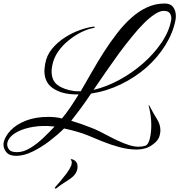

<svg xmlns="http://www.w3.org/2000/svg" viewBox="-87 -743 1022 1094"><path d="M5 145Q-33 145 -50 125Q-67 105 -67 82Q-67 78 -67 74.5Q-67 71 -66 68Q-58 33 -26 -0.5Q6 -34 60.5 -55.5Q115 -77 188 -77Q207 -77 227 -75Q247 -73 266 -68Q290 -96 313.5 -131Q337 -166 361 -205H342Q333 -205 323 -206Q254 -211 210 -243.5Q166 -276 166 -340Q166 -349 167.5 -358Q169 -367 170 -377Q178 -427 209.5 -465Q241 -503 283.5 -530Q326 -557 369 -572Q412 -587 443 -591H448Q453 -591 453 -588Q453 -584 443 -583Q414 -578 378 -560.5Q342 -543 306.5 -515Q271 -487 244.5 -449.5Q218 -412 210 -366Q207 -350 207 -336Q207 -283 242.5 -257.5Q278 -232 337 -224Q345 -223 354 -223H373L437 -334Q470 -392 505.5 -447.5Q541 -503 580 -553Q618 -603 661 -641Q703 -679 750.5 -701Q798 -723 851 -723Q885 -723 900 -702Q915 -681 915 -652Q915 -647 914.5 -641Q914 -635 913 -629Q899 -556 855.5 -486Q812 -416 748 -359Q683 -302 601.5 -262.5Q520 -223 432 -210Q400 -162 371 -123Q342 -84 319 -55Q349 -46 378.5 -35.5Q408 -25 436 -14Q455 -7 482 6.5Q509 20 537 35Q565 50 588 60Q618 74 647.5 83.5Q677 93 704 93Q724 93 742 87Q759 80 767 45.5Q775 11 775 -30Q775 -58 771 -87Q767 -116 760 -141Q759 -144 761 -144Q763 -143 769 -132Q788 -95 807.5 -64.5Q827 -34 827 1Q827 8 825.5 16Q824 24 822 32Q815 56 790 75.5Q765 95 745 101Q718 109 690 109Q644 109 592.5 95Q541 81 494.5 62Q448 43 415 29Q389 18 352.5 7.5Q316 -3 278 -11Q243 24 196 60Q149 96 99 120.5Q49 145 5 145ZM446 -231Q517 -247 590.5 -286.5Q664 -326 726 -380Q788 -434 832 -498Q876 -562 888 -627Q889 -630 889 -633.5Q889 -637 889 -640Q889 -657 879.5 -669Q870 -681 846 -681Q825 -681 798 -664Q768 -645 734.5 -612Q701 -579 665 -534Q628 -489 591 -439Q554 -388 517 -334.5Q480 -281 446 -231ZM10 124Q47 124 86 100Q125 76 160.5 42Q196 8 224 -22Q203 -23 185 -25Q130 -27 80.5 -16Q31 -5 -3 17Q-37 39 -45 69Q-46 72 -46 80Q-46 95 -35 109.5Q-24 124 10 124ZM226 330Q224 327 226 325L259 287Q276 267 292.5 245Q309 223 319 200Q320 196 321 191.5Q322 187 322 183Q322 175 319 171Q313 164 318 164Q328 164 338 171Q355 183 355 207Q355 219 351 230Q343 252 322 268.5Q301 285 282 296Q274 301 260 310.5Q246 320 243 323Q231 335 226 330Z"/></svg>

Font: Birthstone Bounce
Style: Regular
Weight: 400
Designer: Robert E. Leuschke
Foundry: Rob Leuschke
Version: Version 1.010; ttfautohint (v1.8.3)